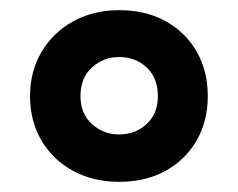

<svg xmlns="http://www.w3.org/2000/svg" viewBox="-20 -744 468 377"><path d="M214 -387Q163 -387 123.5 -408.5Q84 -430 61.5 -468Q39 -506 39 -555Q39 -604 61.5 -642Q84 -680 123.5 -702Q163 -724 214 -724Q266 -724 305 -702.5Q344 -681 366 -643Q388 -605 388 -555Q388 -506 366 -468Q344 -430 305 -408.5Q266 -387 214 -387ZM214 -480Q246 -480 268 -500.5Q290 -521 290 -555Q290 -591 268 -611.5Q246 -632 214 -632Q183 -632 160.5 -611.5Q138 -591 138 -555Q138 -521 160.5 -500.5Q183 -480 214 -480Z"/></svg>

Font: Noto Sans Medefaidrin
Style: Bold
Weight: 700
Designer: Dalton Maag Ltd
Foundry: Dalton Maag Ltd
Version: Version 1.002; ttfautohint (v1.8.4.7-5d5b)